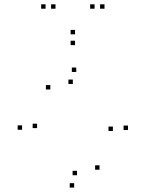

<svg xmlns="http://www.w3.org/2000/svg" viewBox="-20 -828 660 870"><path d="M560 -239V-259H540V-239ZM325.5 -502V-522H305.5V-502ZM80 -240V-260H60V-240ZM316 22V2H296V22ZM148 -247.5V-267.5H128V-247.5ZM208 -422.5V-442.5H188V-422.5ZM310 -447.5V-467.5H290V-447.5ZM491.5 -234.5V-254.5H471.5V-234.5ZM431 -59V-79H411V-59ZM329 -34V-54H309V-34ZM320 -623.5V-643.5H300V-623.5ZM453.5 -788.5V-808.5H433.5V-788.5ZM408.5 -788.5V-808.5H388.5V-788.5ZM320 -672.5V-692.5H300V-672.5ZM231.5 -788.5V-808.5H211.5V-788.5ZM186.5 -788.5V-808.5H166.5V-788.5Z"/></svg>

Font: Monaspace Argon Dots Var
Style: Regular
Weight: 400
Designer: Riley Cran and the Lettermatic Team
Version: Version 1.100 (Monaspace Argon Dots)